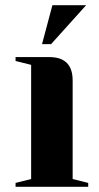

<svg xmlns="http://www.w3.org/2000/svg" viewBox="-20 -720 380 740"><path d="M40 -15 100 -30V-470L40 -485V-500H170Q260 -500 260 -410V-30L320 -15V0H40ZM142 -550 182 -700H312L177 -550Z"/></svg>

Font: Yeseva One
Style: Regular
Weight: 400
Designer: Jovanny Lemonad
Foundry: Jovanny Lemonad
Version: Version 2.000